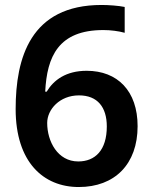

<svg xmlns="http://www.w3.org/2000/svg" viewBox="-20 -743 612 773"><path d="M43 -304C43 -90 155 10 297 10C442 10 534 -82 534 -235C534 -377 453 -458 329 -458C246 -458 196 -421 168 -374H162C169 -515 215 -622 396 -622C425 -622 457 -618 482 -611V-715C458 -720 417 -723 389 -723C102 -723 43 -509 43 -304ZM295 -93C212 -93 170 -174 170 -248C170 -302 220 -359 298 -359C373 -359 410 -311 410 -234C410 -138 363 -93 295 -93Z"/></svg>

Font: Noto Sans Arabic UI Semi
Style: Regular
Weight: 600
Designer: Nadine Chahine - Monotype Design Team
Foundry: Monotype Imaging Inc.
Version: Version 1.900